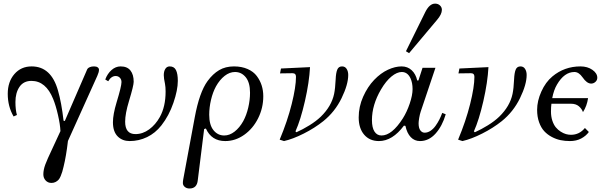

<svg xmlns="http://www.w3.org/2000/svg" viewBox="-20 -782 3392 1075"><path d="M23.4 -256.8Q23.4 -324.2 60.5 -367.2Q97.7 -410.2 157.2 -410.2Q266.6 -410.2 304.7 -274.9Q324.2 -208 335.9 -106L342.8 -104.5L463.9 -383.8Q467.3 -393.1 470.7 -397.7Q474.1 -402.3 483.2 -406.2Q492.2 -410.2 506.8 -410.2Q520 -410.2 527.1 -404.8Q534.2 -399.4 534.2 -391.6Q534.2 -377.9 524.9 -357.4L360.4 7.3Q350.6 92.3 335.9 151.4Q331.5 169.4 328.4 180.2Q325.2 190.9 319.6 204.3Q314 217.8 307.4 224.9Q300.8 231.9 290.8 237.1Q280.8 242.2 268.1 242.2Q248 242.2 235.4 228.3Q222.7 214.4 222.7 194.3Q222.7 168.9 233.6 139.4Q244.6 109.9 270.5 55.7L318.4 -47.9Q316.9 -84.5 304.7 -137.9Q292.5 -191.4 277.8 -227.5Q236.8 -329.1 156.2 -329.1Q111.8 -329.1 89.1 -295.7Q66.4 -262.2 66.4 -210.9Q66.4 -168 74.7 -138.2L56.2 -129.9Q23.4 -185.5 23.4 -256.8Z M569.3 -336.9Q581.5 -369.6 604.5 -389.9Q627.4 -410.2 655.3 -410.2Q692.4 -410.2 710.4 -387.2Q728.5 -364.3 728.5 -324.2Q728.5 -302.7 702.1 -215.8Q680.7 -145.5 680.7 -100.6Q680.7 -31.2 738.3 -31.2Q779.3 -31.2 815.2 -57.6Q851.1 -84 875 -127Q907.2 -185.1 907.2 -269.5Q907.2 -295.4 903.8 -312.5Q897 -344.2 897 -361.3Q897 -382.3 905.5 -396.2Q914.1 -410.2 930.2 -410.2Q955.1 -410.2 965.3 -389.6Q975.6 -369.1 975.6 -329.1Q975.6 -277.8 950.9 -206.1Q926.3 -134.3 883.8 -80.1Q849.6 -36.6 803.5 -14.4Q757.3 7.8 706.1 7.8Q666.5 7.8 640.6 -16.6Q612.3 -43.5 612.3 -97.7Q612.3 -141.1 632.8 -209Q660.2 -298.8 660.2 -322.3Q660.2 -337.4 650.9 -346.9Q641.6 -356.4 627.9 -356.4Q603 -356.4 585.9 -327.1Z M1003.9 242.7Q1003.9 233.4 1005.9 222.2L1070.3 -124.5Q1096.2 -265.1 1142.1 -328.1Q1171.4 -368.2 1206.8 -389.2Q1242.2 -410.2 1290 -410.2Q1333.5 -410.2 1366.5 -395.5Q1399.4 -380.9 1417.7 -356.4Q1436 -332 1445.1 -303.5Q1454.1 -274.9 1454.1 -243.2Q1454.1 -177.7 1425.3 -119.9Q1396.5 -62 1347.2 -27.1Q1297.9 7.8 1241.2 7.8Q1164.1 7.8 1132.8 -62.5L1123 -59.6L1087.4 226.6Q1083 273.4 1041 273.4Q1024.9 273.4 1014.4 264.4Q1003.9 255.4 1003.9 242.7ZM1151.4 -139.6Q1151.4 -82.5 1175.3 -53Q1199.2 -23.4 1235.4 -23.4Q1265.6 -23.4 1293.5 -45.2Q1321.3 -66.9 1341.8 -103.5Q1359.9 -136.7 1369.9 -179.4Q1379.9 -222.2 1379.9 -262.7Q1379.9 -319.8 1356 -349.4Q1332 -378.9 1295.9 -378.9Q1265.6 -378.9 1237.8 -357.2Q1210 -335.4 1189.5 -298.8Q1171.4 -265.6 1161.4 -222.9Q1151.4 -180.2 1151.4 -139.6Z M1545.9 0Q1589.4 -104 1613.3 -199.7Q1637.2 -295.4 1637.2 -352.1Q1637.2 -372.1 1617.7 -372.1Q1571.8 -372.1 1547.9 -371.1L1553.2 -398.4L1715.8 -406.2Q1711.4 -321.8 1687.3 -216.1Q1663.1 -110.4 1634.3 -46.4L1639.6 -41.5Q1674.8 -57.1 1712.4 -80.3Q1750 -103.5 1776.4 -128.9Q1835.9 -187 1850.6 -255.9Q1856.9 -285.6 1859.4 -337.9Q1860.8 -373.5 1868.2 -391.8Q1875.5 -410.2 1895 -410.2Q1912.1 -410.2 1920.9 -396.2Q1929.7 -382.3 1929.7 -362.3Q1929.7 -309.1 1892.6 -232.7Q1855.5 -156.2 1790 -103.5Q1741.7 -64.9 1680.7 -34.2Q1619.6 -3.4 1570.3 7.8Z M2252.9 -495.1 2361.3 -714.8Q2384.8 -761.7 2416 -761.7Q2432.6 -761.7 2443.4 -751.5Q2454.1 -741.2 2454.1 -727.1Q2454.1 -702.1 2426.8 -670.4L2270.5 -484.4ZM1988.3 -124.5Q1988.3 -184.6 2013.2 -240.5Q2038.1 -296.4 2075.2 -335Q2111.8 -373 2152.1 -391.6Q2192.4 -410.2 2228.5 -410.2Q2262.2 -410.2 2285.2 -388.7Q2308.1 -367.2 2315.9 -331.5H2322.8L2345.7 -402.3H2418L2335.4 -156.7Q2330.6 -142.6 2327.1 -122.1Q2323.7 -101.6 2323.7 -91.8Q2323.7 -64.9 2333.5 -52Q2343.3 -39.1 2357.4 -39.1Q2374.5 -39.1 2390.4 -49.6Q2406.2 -60.1 2418.7 -77.6Q2431.2 -95.2 2439.9 -112.5Q2448.7 -129.9 2456.1 -149.9L2475.6 -142.1Q2456.1 -75.7 2418.5 -33.9Q2380.9 7.8 2331.5 7.8Q2300.8 7.8 2279.8 -14.2Q2258.8 -36.1 2250 -77.1L2241.7 -78.6Q2177.2 7.8 2101.6 7.8Q2049.3 7.8 2018.6 -28.3Q1988.3 -64 1988.3 -124.5ZM2062.5 -109.4Q2062.5 -67.4 2076.7 -45.4Q2090.8 -23.4 2116.2 -23.4Q2174.3 -23.4 2235.4 -119.1Q2257.8 -154.3 2273.9 -201.7Q2290 -249 2290 -283.2Q2290 -318.4 2278.3 -343.8Q2261.7 -378.9 2229.5 -378.9Q2202.6 -378.9 2171.9 -353.8Q2141.1 -328.6 2113.3 -281.2Q2062.5 -194.8 2062.5 -109.4Z M2544.9 0Q2588.4 -104 2612.3 -199.7Q2636.2 -295.4 2636.2 -352.1Q2636.2 -372.1 2616.7 -372.1Q2570.8 -372.1 2546.9 -371.1L2552.2 -398.4L2714.8 -406.2Q2710.4 -321.8 2686.3 -216.1Q2662.1 -110.4 2633.3 -46.4L2638.7 -41.5Q2673.8 -57.1 2711.4 -80.3Q2749 -103.5 2775.4 -128.9Q2835 -187 2849.6 -255.9Q2856 -285.6 2858.4 -337.9Q2859.9 -373.5 2867.2 -391.8Q2874.5 -410.2 2894 -410.2Q2911.1 -410.2 2919.9 -396.2Q2928.7 -382.3 2928.7 -362.3Q2928.7 -309.1 2891.6 -232.7Q2854.5 -156.2 2789.1 -103.5Q2740.7 -64.9 2679.7 -34.2Q2618.7 -3.4 2569.3 7.8Z M2987.3 -167Q2987.3 -216.8 3011 -269.5Q3034.7 -322.3 3072.8 -354Q3140.1 -410.2 3230 -410.2Q3269.5 -410.2 3296.9 -390.9Q3324.2 -371.6 3324.2 -346.7Q3324.2 -333 3313.7 -323.5Q3303.2 -314 3290 -314Q3265.6 -314 3241.7 -349.1Q3220.7 -378.9 3196.3 -378.9Q3139.6 -378.9 3098.6 -308.6Q3080.6 -278.3 3071.8 -232.4H3272.5Q3266.6 -189.5 3244.1 -154.3Q3237.3 -173.3 3220.7 -187.3Q3204.1 -201.2 3176.8 -201.2H3067.4Q3064.9 -182.6 3064.9 -157.2Q3064.9 -129.4 3072.5 -106.4Q3080.1 -83.5 3092 -69.1Q3104 -54.7 3119.4 -44.9Q3134.8 -35.2 3148.9 -31.2Q3163.1 -27.3 3176.8 -27.3Q3224.1 -27.3 3254.9 -65.4L3276.9 -43Q3261.2 -21 3234.1 -6.6Q3207 7.8 3170.9 7.8Q3143.6 7.8 3118.7 2.7Q3093.8 -2.4 3069.3 -15.4Q3044.9 -28.3 3027.1 -47.6Q3009.3 -66.9 2998.3 -97.7Q2987.3 -128.4 2987.3 -167Z"/></svg>

Font: Theano Modern
Style: Regular
Weight: 400
Designer: Alexey Kryukov
Version: Version 2.00